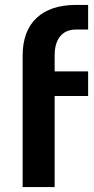

<svg xmlns="http://www.w3.org/2000/svg" viewBox="-20 -760 383 780"><path d="M202 -534V-470H338V-370H202V0H72V-534Q72 -634 128.5 -687Q185 -740 289 -740H338V-640H289Q247 -640 224.5 -612.5Q202 -585 202 -534Z"/></svg>

Font: KoHo
Style: Bold
Weight: 700
Designer: Cadson Demak & Katatrad Team
Foundry: Cadson Demak Co.,Ltd.
Version: Version 1.000; ttfautohint (v1.6)